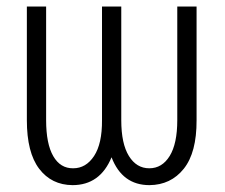

<svg xmlns="http://www.w3.org/2000/svg" viewBox="-20 -548 678 579"><path d="M61 -185.5V-528.3H119.1V-185.5Q119.1 -114.3 140.6 -77.1Q162.1 -40 200.7 -40.5Q239.3 -40.5 263.7 -77.6Q288.1 -114.7 287.6 -185.5V-528.3H345.7V-185.5Q345.7 -114.7 368.7 -77.6Q391.6 -40.5 430.2 -40.5Q468.8 -40.5 491.7 -77.6Q514.6 -114.7 514.6 -185.5V-528.3H572.8V-185.5Q573.2 -87.9 534.2 -39.1Q495.1 9.8 430.7 10.3Q348.6 10.3 316.4 -73.7Q281.7 10.3 198.7 10.3Q135.3 9.8 98.1 -39.1Q61 -87.9 61 -185.5Z"/></svg>

Font: RobotoCondensed-Light
Style: Light
Weight: 300
Designer: Google
Version: Version 1.200311; 2013